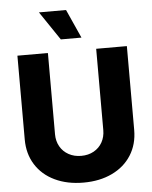

<svg xmlns="http://www.w3.org/2000/svg" viewBox="-61 -982 826 1041"><g transform="rotate(-5 351.5 -461.0)"><path d="M649.4 -707V-251Q649.4 -172.9 612.1 -113.8Q574.7 -54.7 507.3 -22.5Q439.9 9.8 351.6 9.8Q262.7 9.8 195.3 -22.5Q127.9 -54.7 90.8 -113.8Q53.7 -172.9 53.7 -251V-707H219.7V-264.6Q219.7 -227.5 236.3 -198.2Q252.9 -168.9 283 -152.3Q313 -135.7 351.6 -135.7Q390.1 -135.7 419.9 -152.3Q449.7 -168.9 466.1 -198.2Q482.4 -227.5 482.4 -264.6V-707ZM190.4 -930.7H337.9L408.2 -774.4H295.9Z"/></g></svg>

Font: Pretendard Std ExtraBold
Style: Regular
Weight: 800
Designer: Base glyphs from Inter by Rasmus Andersson; Hangeul glyphs from Noto Sans CJK(Source Han Sans) by Jang Soo-young and Kan
Foundry: Kil Hyung-jin
Version: Version 1.309